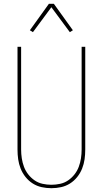

<svg xmlns="http://www.w3.org/2000/svg" viewBox="-20 -981 540 1009"><path d="M250 8Q224 8 199 2.5Q174 -3 152.5 -16.5Q131 -30 114.5 -50.5Q98 -71 88.5 -95Q79 -119 75.5 -144Q72 -169 72 -195V-735H91V-195Q91 -172 94.5 -149Q98 -126 106 -104.5Q114 -83 128.5 -64.5Q143 -46 162 -33Q181 -20 204 -15Q227 -10 250 -10Q273 -10 296 -15Q319 -20 338 -33Q357 -46 371.5 -64.5Q386 -83 394 -104.5Q402 -126 405.5 -149Q409 -172 409 -195V-735H428V-195Q428 -169 424.5 -144Q421 -119 411.5 -95Q402 -71 385.5 -50.5Q369 -30 347.5 -16.5Q326 -3 301 2.5Q276 8 250 8ZM153 -812 137 -822 237 -961H263L363 -822L347 -812L250 -943Z"/></svg>

Font: Iosevka Term Curly Thin
Style: Regular
Weight: 100
Designer: Belleve Invis
Foundry: Belleve Invis
Version: Version 32.3.0